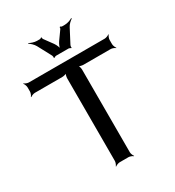

<svg xmlns="http://www.w3.org/2000/svg" viewBox="-202 -961 989 1088"><g transform="rotate(-30 292.5 -417.0)"><path d="M561 -601V-629C561 -638 567 -653 572 -658L570 -660C565 -655 550 -649 541 -649H44C35 -649 20 -655 15 -660L13 -658C18 -653 24 -638 24 -629V-601C24 -592 18 -577 13 -572L15 -570C20 -575 35 -581 44 -581H224C233 -581 250 -585 255 -590L253 -592C248 -587 244 -570 244 -561V-20C244 -11 238 4 233 9L235 11C240 6 255 0 264 0H322C331 0 346 6 351 11L353 9C348 4 342 -11 342 -20V-561C342 -570 338 -587 333 -592L331 -590C336 -585 353 -581 362 -581H541C550 -581 565 -575 570 -570L572 -572C567 -577 561 -592 561 -601ZM253 -703H336C340 -703 348 -699 350 -697L353 -699C351 -701 352 -710 354 -714L401 -804C408 -819 426 -835 436 -841L434 -845C424 -838 402 -830 385 -830H366C363 -830 357 -833 356 -835L352 -833C353 -831 352 -824 350 -822L310 -766C301 -753 292 -732 292 -720H296C296 -732 287 -753 278 -766L237 -822C235 -824 234 -831 235 -833L231 -835C230 -833 224 -830 221 -830H202C185 -830 163 -838 153 -844L151 -841C161 -835 179 -819 187 -804L235 -714C237 -710 238 -701 236 -699L240 -697C241 -699 249 -703 253 -703Z"/></g></svg>

Font: Gamestation Storm
Style: Regular
Weight: 400
Designer: Jonas Hecksher
Foundry: Jonas Hecksher, Playtypeª, e-types AS
Version: Version 1.003